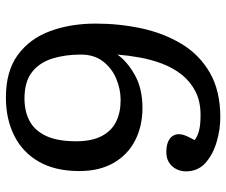

<svg xmlns="http://www.w3.org/2000/svg" viewBox="-78 -676 767 651"><g transform="rotate(90 305.5 -350.5)"><path d="M311 13Q221 13 166 -27.5Q111 -68 85.5 -137Q60 -206 60 -291Q60 -371 76 -446Q92 -521 128.5 -582Q165 -643 226.5 -678.5Q288 -714 378 -714Q419 -714 461.5 -701.5Q504 -689 532.5 -663.5Q561 -638 561 -598Q561 -580 553.5 -565Q546 -550 531.5 -540.5Q517 -531 496 -531Q474 -531 460.5 -537Q447 -543 441 -552.5Q435 -562 435 -573Q435 -580 437 -587.5Q439 -595 443.5 -604.5Q448 -614 455 -627Q442 -637 422.5 -642Q403 -647 370 -647Q323 -647 289.5 -629.5Q256 -612 233 -583Q210 -554 196 -517Q182 -480 175 -441Q168 -402 165 -365Q188 -398 234 -424Q280 -450 346 -450Q408 -450 456.5 -425Q505 -400 532.5 -352Q560 -304 560 -236Q560 -154 528 -98.5Q496 -43 439.5 -15Q383 13 311 13ZM314 -50Q358 -50 390.5 -67.5Q423 -85 441 -123.5Q459 -162 459 -225Q459 -278 441.5 -311.5Q424 -345 393 -360.5Q362 -376 319 -376Q282 -376 246.5 -361Q211 -346 188 -316Q165 -286 165 -241Q165 -188 178.5 -144.5Q192 -101 224.5 -75.5Q257 -50 314 -50Z"/></g></svg>

Font: Literata Variable Black
Style: Regular
Weight: 900
Designer: Latin by Veronika Burian and Jose Scaglione. Greek by Irene Vlachou. Cyrillic by Vera Evstafieva.
Foundry: TypeTogether
Version: Version 3.021